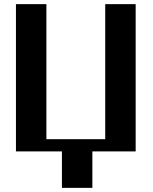

<svg xmlns="http://www.w3.org/2000/svg" viewBox="-20 -731 740 927"><path d="M57 0H279V176H426V0H635V-711H488V-59H204V-711H57Z"/></svg>

Font: Aerodynamic
Style: Regular
Weight: 500
Designer: Google
Version: Version 2.000980; 2014